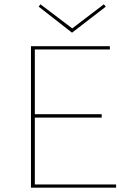

<svg xmlns="http://www.w3.org/2000/svg" viewBox="-20 -873 619 893"><path d="M315 -721 160 -842 168 -853 316 -741 463 -853 472 -842ZM520 -15V0H124V-658H491V-643H142V-342H453V-326H142V-15Z"/></svg>

Font: Ysabeau Infant Thin
Style: Regular
Weight: 200
Designer: Christian Thalmann (Catharsis Fonts)
Version: Version 0.003